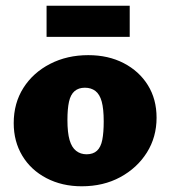

<svg xmlns="http://www.w3.org/2000/svg" viewBox="-20 -636 595 672"><path d="M266 16Q197 16 142.5 -12.5Q88 -41 58 -91Q28 -141 28 -205Q28 -275 62 -328.5Q96 -382 155.5 -412.5Q215 -443 289 -443Q359 -443 413 -415Q467 -387 497.5 -338Q528 -289 528 -224Q528 -156 494 -102Q460 -48 401 -16Q342 16 266 16ZM283 -96Q306 -96 319.5 -108.5Q333 -121 338 -146.5Q343 -172 343 -211Q343 -255 336 -280.5Q329 -306 314 -317.5Q299 -329 277 -329Q255 -329 241 -317Q227 -305 221.5 -280Q216 -255 216 -216Q216 -172 223.5 -146Q231 -120 246.5 -108Q262 -96 283 -96ZM143 -507V-616H434V-507Z"/></svg>

Font: Ysabeau Infant Black
Style: Regular
Weight: 900
Designer: Christian Thalmann (Catharsis Fonts)
Version: Version 2.001;gftools[0.9.30]; featfreeze: ss01,ss02,lnum